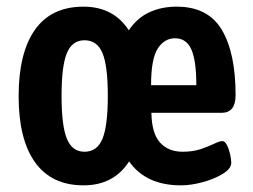

<svg xmlns="http://www.w3.org/2000/svg" viewBox="-20 -550 760 577"><path d="M231 7Q135 7 85.5 -62Q36 -131 36 -261Q36 -391 85 -460.5Q134 -530 231 -530Q321 -530 367 -459Q392 -496 428.5 -513Q465 -530 511 -530Q605 -530 646.5 -460.5Q688 -391 688 -264Q688 -211 646 -211H435Q436 -149 461 -121.5Q486 -94 529 -94Q560 -94 583.5 -102Q607 -110 623.5 -118Q640 -126 648 -126Q656 -126 662 -114Q668 -102 671.5 -86.5Q675 -71 675 -61Q675 -43 649.5 -27.5Q624 -12 589 -2.5Q554 7 524 7Q418 7 368 -65Q322 7 231 7ZM434 -294H570Q570 -368 555 -401.5Q540 -435 506 -435Q474 -435 454 -404Q434 -373 434 -294ZM234 -94Q272 -94 288 -133Q304 -172 304 -262Q304 -352 288 -390.5Q272 -429 234 -429Q197 -429 181 -390.5Q165 -352 165 -262Q165 -172 181 -133Q197 -94 234 -94Z"/></svg>

Font: Asap Condensed SemiBold
Style: Regular
Weight: 600
Width: 3
Designer: Pablo Cosgaya
Foundry: Omnibus-Type
Version: Version 3.001; ttfautohint (v1.8.4.7-5d5b)